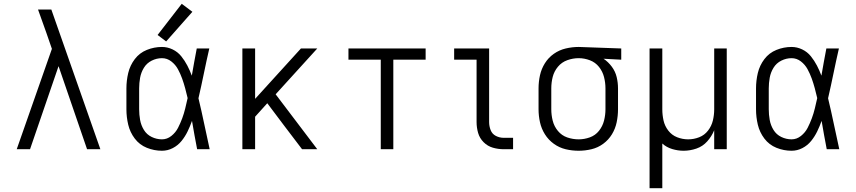

<svg xmlns="http://www.w3.org/2000/svg" viewBox="-20 -785 4504 1010"><path d="M68 0H138L288 -437L438 0H508L250 -735H180Q191 -704 202 -673.5Q213 -643 224 -612L253 -528Z M832 8Q862 8 889 -6Q916 -20 935 -43.5Q954 -67 967 -94Q980 -121 990 -149Q996 -112 1003 -74.5Q1010 -37 1017 0H1083Q1068 -67 1054 -134.5Q1040 -202 1024 -268Q1039 -333 1052.5 -399Q1066 -465 1081 -530H1015Q1008 -494 1001.5 -458Q995 -422 989 -387Q979 -414 965.5 -440Q952 -466 933.5 -489Q915 -512 888 -525Q861 -538 832 -538Q791 -538 752.5 -522.5Q714 -507 689 -474Q664 -441 654.5 -401Q645 -361 645 -320V-210Q645 -169 654.5 -129Q664 -89 689 -56Q714 -23 752.5 -7.5Q791 8 832 8ZM832 -52Q804 -52 778 -64.5Q752 -77 737 -101.5Q722 -126 717 -154Q712 -182 712 -210V-320Q712 -348 717 -376Q722 -404 737 -428.5Q752 -453 778 -466Q804 -479 832 -479Q859 -479 881 -462Q903 -445 916 -421Q929 -397 938 -372Q947 -347 954 -321Q961 -295 967 -269Q961 -242 954.5 -215Q948 -188 938.5 -162.5Q929 -137 916.5 -112.5Q904 -88 881.5 -70Q859 -52 832 -52ZM854 -567 992 -723 936 -765 809 -601Z M1255 0H1322V-171L1386 -242L1474 -125L1569 0H1649L1430 -289L1649 -530H1563L1322 -265V-530H1255Z M1983 0H2049V-471H2219V-530H1813V-471H1983Z M2630 0H2679V-60H2630Q2608 -60 2588.5 -70Q2569 -80 2561 -100.5Q2553 -121 2553 -143V-530H2369V-471H2487V-143Q2487 -114 2495 -86Q2503 -58 2524 -37Q2545 -16 2573 -8Q2601 0 2630 0Z M3024 8Q3058 8 3091.5 0Q3125 -8 3153 -28.5Q3181 -49 3199 -78.5Q3217 -108 3224 -142Q3231 -176 3231 -210V-320Q3231 -350 3224 -379.5Q3217 -409 3198.5 -434Q3180 -459 3155 -476L3248 -471V-530L3025 -538H3024Q2990 -538 2956 -530Q2922 -522 2893.5 -502Q2865 -482 2846.5 -452.5Q2828 -423 2820.5 -389Q2813 -355 2813 -320V-210Q2813 -176 2820.5 -142Q2828 -108 2846.5 -78.5Q2865 -49 2893.5 -28.5Q2922 -8 2955.5 0Q2989 8 3024 8ZM3024 -52Q2993 -52 2964 -62Q2935 -72 2915 -96Q2895 -120 2887.5 -150Q2880 -180 2880 -210V-320Q2880 -351 2887.5 -380.5Q2895 -410 2915 -434Q2935 -458 2964.5 -468.5Q2994 -479 3024 -479Q3054 -479 3083 -468Q3112 -457 3131 -433Q3150 -409 3157.5 -379.5Q3165 -350 3165 -320V-210Q3165 -180 3157.5 -150.5Q3150 -121 3131 -97Q3112 -73 3083 -62.5Q3054 -52 3024 -52Z M3397 205H3464V-30Q3486 -10 3516 -1Q3546 8 3576 8Q3610 8 3643.5 -3.5Q3677 -15 3700.5 -41.5Q3724 -68 3737 -100V0H3803V-530H3737V-210Q3737 -180 3730 -151Q3723 -122 3704.5 -98Q3686 -74 3658 -63Q3630 -52 3600 -52Q3570 -52 3542 -63Q3514 -74 3495.5 -98Q3477 -122 3470.5 -151Q3464 -180 3464 -210V-530H3397Z M4144 8Q4174 8 4201 -6Q4228 -20 4247 -43.5Q4266 -67 4279 -94Q4292 -121 4302 -149Q4308 -112 4315 -74.5Q4322 -37 4329 0H4395Q4380 -67 4366 -134.5Q4352 -202 4336 -268Q4351 -333 4364.5 -399Q4378 -465 4393 -530H4327Q4320 -494 4313.5 -458Q4307 -422 4301 -387Q4291 -414 4277.5 -440Q4264 -466 4245.5 -489Q4227 -512 4200 -525Q4173 -538 4144 -538Q4103 -538 4064.5 -522.5Q4026 -507 4001 -474Q3976 -441 3966.5 -401Q3957 -361 3957 -320V-210Q3957 -169 3966.5 -129Q3976 -89 4001 -56Q4026 -23 4064.5 -7.5Q4103 8 4144 8ZM4144 -52Q4116 -52 4090 -64.5Q4064 -77 4049 -101.5Q4034 -126 4029 -154Q4024 -182 4024 -210V-320Q4024 -348 4029 -376Q4034 -404 4049 -428.5Q4064 -453 4090 -466Q4116 -479 4144 -479Q4171 -479 4193 -462Q4215 -445 4228 -421Q4241 -397 4250 -372Q4259 -347 4266 -321Q4273 -295 4279 -269Q4273 -242 4266.5 -215Q4260 -188 4250.5 -162.5Q4241 -137 4228.5 -112.5Q4216 -88 4193.5 -70Q4171 -52 4144 -52Z"/></svg>

Font: Iosevka Sparkle Light
Style: Regular
Weight: 300
Designer: Belleve Invis
Foundry: Belleve Invis
Version: Version 4.5.0; ttfautohint (v1.8.3)